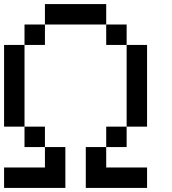

<svg xmlns="http://www.w3.org/2000/svg" viewBox="-20 -920 840 940"><path d="M0 0V-100H200V-200H300V0ZM0 -300V-700H100V-300ZM200 -200H100V-300H200ZM200 -700H100V-800H200ZM200 -800V-900H500V-800ZM400 -200H500V-100H700V0H400ZM600 -200H500V-300H600ZM600 -300V-700H700V-300ZM600 -700H500V-800H600Z"/></svg>

Font: Galmuri9 Regular
Style: Regular
Weight: 400
Designer: Lee Minseo (quiple)
Version: Version 2.399;hotconv 1.1.1;makeotfexe 2.6.0 DEVELOPMENT